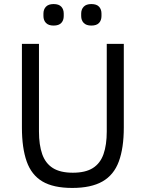

<svg xmlns="http://www.w3.org/2000/svg" viewBox="-20 -914 718 946"><path d="M88 -698H172V-266Q172 -200 188 -154.5Q204 -109 240.5 -86Q277 -63 339 -63Q401 -63 437.5 -86Q474 -109 490 -154.5Q506 -200 506 -266V-698H590V-286Q590 -185 565.5 -118.5Q541 -52 485 -20Q429 12 336 12Q243 12 189 -20Q135 -52 111.5 -118.5Q88 -185 88 -286ZM244 -788Q219 -788 206.5 -801Q194 -814 194 -835V-847Q194 -868 206.5 -881Q219 -894 244 -894Q270 -894 282 -881Q294 -868 294 -847V-835Q294 -814 282 -801Q270 -788 244 -788ZM430 -788Q405 -788 392.5 -801Q380 -814 380 -835V-847Q380 -868 392.5 -881Q405 -894 430 -894Q456 -894 468 -881Q480 -868 480 -847V-835Q480 -814 468 -801Q456 -788 430 -788Z"/></svg>

Font: IBM Plex Sans Var
Style: Regular
Weight: 400
Designer: Mike Abbink, Paul van der Laan, Pieter van Rosmalen
Foundry: Bold Monday
Version: Version 3.000